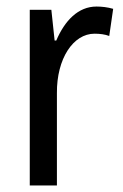

<svg xmlns="http://www.w3.org/2000/svg" viewBox="-20 -567 377 587"><path d="M275 -547C219 -547 178 -504 152 -443H147L137 -537H71V0H154V-282C153 -388 204 -464 269 -464C285 -464 301 -462 314 -457L326 -540C309 -545 291 -547 275 -547Z"/></svg>

Font: Noto Sans Khmer Condensed
Style: Regular
Weight: 400
Width: 3
Designer: Danh Hong and the Monotype Design Team
Foundry: Monotype Imaging Inc.
Version: Version 2.004